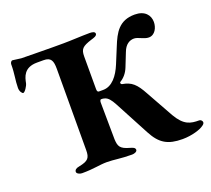

<svg xmlns="http://www.w3.org/2000/svg" viewBox="-117 -814 1080 981"><g transform="rotate(-20 423.0 -323.0)"><path d="M718 18C769 18 818 2 834 -11C839 -14 846 -20 846 -27C846 -35 838 -43 830 -43C783 -43 748 -49 709 -116L627 -263C595 -322 572 -344 522 -352C517 -354 512 -361 519 -366C539 -378 557 -398 568 -426L597 -499C611 -537 635 -550 659 -550C681 -550 707 -529 733 -529C767 -529 784 -565 784 -595C784 -632 759 -664 704 -664C619 -664 590 -609 563 -542L528 -457C505 -401 470 -357 422 -357H399C393 -357 389 -361 389 -373V-550C389 -591 400 -602 453 -619C467 -623 485 -628 485 -640C485 -652 468 -654 456 -654C412 -654 352 -650 312 -650H253C174 -650 118 -652 84 -652C76 -652 45 -658 38 -658C29 -658 25 -646 25 -641C25 -587 16 -556 16 -515C16 -496 27 -482 33 -482C42 -482 60 -510 63 -524C69 -554 79 -604 152 -604H187C228 -604 236 -583 236 -539L235 -98C235 -55 224 -42 174 -32C156 -29 147 -22 147 -11C147 -2 162 6 175 6C242 6 271 -4 313 -4C352 -4 386 4 448 4C461 4 476 -2 476 -12C476 -24 463 -28 449 -32C398 -46 392 -62 390 -100L388 -300C388 -308 390 -316 396 -316C403 -316 408 -316 416 -313C432 -308 445 -292 459 -266L560 -76C597 -6 638 18 718 18Z"/></g></svg>

Font: EB Garamond
Style: Bold
Weight: 700
Designer: Georg Duffner and Octavio Pardo
Foundry: Georg Duffner
Version: Version 1.000;PS 001.000;hotconv 1.0.88;makeotf.lib2.5.64775